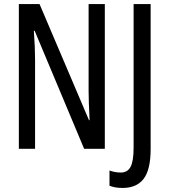

<svg xmlns="http://www.w3.org/2000/svg" viewBox="-20 -734 833 947"><path d="M395 0 151 -582H147Q153 -500 153 -438V0H73V-714H175L419 -141H422Q417 -239 417 -286V-714H497V0ZM520 182V107Q547 117 576 117Q609 117 624 89Q639 61 639 -6V-714H723V1Q723 103 688.5 148Q654 193 585 193Q546 193 520 182Z"/></svg>

Font: Noto Sans UI Cond
Style: Regular
Weight: 400
Width: 3
Designer: Monotype Design Team
Foundry: Monotype Imaging Inc.
Version: Version 1.001